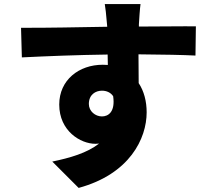

<svg xmlns="http://www.w3.org/2000/svg" viewBox="-20 -834 1040 940"><path d="M534 -363C545 -287 511 -264 479 -264C447 -264 415 -289 415 -325C415 -371 448 -390 479 -390C502 -390 522 -381 534 -363ZM83 -698 87 -553C209 -559 357 -565 507 -567L508 -516L483 -517C367 -517 270 -443 270 -322C270 -193 374 -130 447 -130L465 -131C406 -85 323 -61 236 -43L365 86C615 18 698 -156 698 -284C698 -338 685 -388 659 -427L658 -568C784 -567 878 -565 937 -562L939 -705C887 -706 753 -704 660 -704V-715C661 -733 665 -795 668 -814H493C496 -799 500 -762 504 -714L505 -703C376 -701 198 -697 83 -698Z"/></svg>

Font: Noto Sans CJK HK Black
Style: Regular
Weight: 900
Designer: Ryoko NISHIZUKA 西塚涼子 (kana, bopomofo & ideographs); Paul D. Hunt (Latin, Greek & Cyrillic); Sandoll Communications 산돌커뮤니
Foundry: Adobe
Version: Version 2.004;hotconv 1.0.118;makeotfexe 2.5.65603